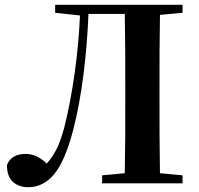

<svg xmlns="http://www.w3.org/2000/svg" viewBox="-20 -761 828 797"><path d="M209 -708V-741.2H737.8V-708L644 -699.2Q642.6 -624 642.3 -547.6Q642.1 -471.2 642.1 -394V-347.2Q642.1 -270.5 642.3 -194.1Q642.6 -117.7 644 -42L737.8 -33.2V0H403.8V-33.2L498 -42Q499.5 -116.2 499.8 -192.4Q500 -268.6 500 -346.2V-394Q500 -471.2 499.8 -548.6Q499.5 -626 498 -703.1H347.2Q342.3 -576.2 326.4 -450.4Q310.5 -324.7 283.2 -219.2Q250 -92.8 205.1 -38.3Q160.2 16.1 97.2 16.1Q58.1 16.1 33.4 -6.3Q8.8 -28.8 8.8 -76.2Q27.3 -122.1 86.9 -122.1Q132.3 -122.1 173.8 -82Q194.8 -104.5 212.6 -137.9Q230.5 -171.4 247.1 -232.9Q272 -332 289.3 -453.1Q306.6 -574.2 312 -696.8Z"/></svg>

Font: Source Han Serif TW
Style: Bold
Weight: 700
Designer: Ryoko NISHIZUKA Ë•øÂ°öÊ∂ºÂ≠ê (kana & ideographs); Frank Grie√ühammer (Latin, Greek & Cyrillic); Wenlong ZHANG Âº†ÊñáÈæô 
Foundry: Adobe
Version: Version 2.003;hotconv 1.1.1;makeotfexe 2.6.0